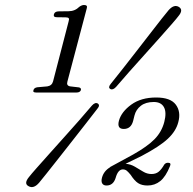

<svg xmlns="http://www.w3.org/2000/svg" viewBox="-20 -733 775 769"><path d="M207.5 -664Q192.5 -664 196 -676Q199.5 -687.5 215.5 -687.5L254.5 -688Q280 -688 298 -706Q308 -713 316.5 -713Q332 -713 327.5 -699.5L250 -406.5Q245 -389.5 261.5 -387L296 -383Q306 -381 304 -372Q300 -362.5 287 -362.5H124Q110.5 -362.5 114 -372Q116.5 -381.5 129.5 -383.5L169.5 -387Q188 -390 192.5 -407L254.5 -646Q258 -656.5 255.2 -660Q252.5 -663.5 243 -663.5ZM445 -385Q432 -371 422 -376.5Q411.5 -382.5 423.5 -397Q445.5 -424 472.8 -459Q500 -494 528.8 -530.8Q557.5 -567.5 583.2 -601Q609 -634.5 628.2 -658.8Q647.5 -683 655.5 -692.5Q677 -716.5 696 -705.5Q715.5 -694 695.5 -669.5Q688.5 -660 668 -636.5Q647.5 -613 619 -581Q590.5 -549 558.8 -513.8Q527 -478.5 497.2 -445Q467.5 -411.5 445 -385ZM348 -310Q361 -324.5 371.5 -318.5Q382 -311.5 370 -297.5Q350 -271.5 323.2 -237.2Q296.5 -203 267.8 -166.5Q239 -130 212.5 -96.2Q186 -62.5 165.8 -37.2Q145.5 -12 136.5 -1Q114.5 24.5 94 12.5Q74.5 2 96.5 -24.5Q105 -35.5 126.5 -59.8Q148 -84 177 -116.5Q206 -149 237.5 -184Q269 -219 298 -252Q327 -285 348 -310ZM388.5 -21.5Q395.5 -48 421.5 -63.5L421 -64L513 -114Q570.5 -146.5 599 -175.5Q627.5 -204.5 638 -244.5Q648 -283.5 636.5 -304Q625 -324.5 596 -324.5Q563.5 -324.5 544 -309.2Q524.5 -294 518.5 -270L513 -248Q504.5 -216.5 475.5 -216.5Q447.5 -216.5 456.5 -250Q466.5 -285.5 505.8 -314Q545 -342.5 605.5 -342.5Q663 -342.5 684.2 -313.8Q705.5 -285 694 -243.5Q685 -208 652.2 -177.2Q619.5 -146.5 547.5 -108.5L483 -77Q503 -75.5 520 -65.5Q537 -55.5 553 -45.8Q569 -36 586.5 -36Q604 -36 615.2 -45Q626.5 -54 638 -74Q644.5 -82 654.5 -81Q666.5 -80.5 661 -68Q644 -25.5 622 -7.8Q600 10 571 10Q548 10 533.2 0.5Q518.5 -9 503.5 -32.5Q494.5 -43.5 488 -49Q481.5 -54.5 472 -54.5Q452.5 -54.5 443 -20Q433.5 10 406.5 10Q394.5 10 389.5 1.8Q384.5 -6.5 388.5 -21.5Z"/></svg>

Font: Fraunces 9pt S000 Light
Style: Italic
Weight: 300
Italic angle: -16°
Version: Version 1.000; ttfautohint (v1.8.3)